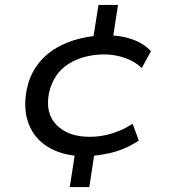

<svg xmlns="http://www.w3.org/2000/svg" viewBox="-20 -641 711 776"><path d="M262 115 285 -33 302 -10Q225 -15 171.5 -48.5Q118 -82 95.5 -141.5Q73 -201 88 -279Q99 -332 126 -371.5Q153 -411 191.5 -437Q230 -463 277.5 -478Q325 -493 378 -497L355 -476L378 -621H457L435 -479L418 -498Q470 -498 516 -481.5Q562 -465 590 -434L553 -366Q525 -393 484.5 -407Q444 -421 402 -421Q361 -421 324.5 -411.5Q288 -402 257.5 -383Q227 -364 207 -334.5Q187 -305 178 -265Q162 -183 209 -135.5Q256 -88 343 -88Q389 -88 434 -102Q479 -116 516 -141L541 -73Q516 -56 485.5 -42.5Q455 -29 420.5 -21.5Q386 -14 348 -10L363 -30L341 115Z"/></svg>

Font: Nunito Sans 7pt SemiExpanded
Style: Italic
Weight: 400
Width: 6
Italic angle: -9°
Designer: Vernon Adams
Foundry: Vernon Adams
Version: Version 3.101;gftools[0.9.27]